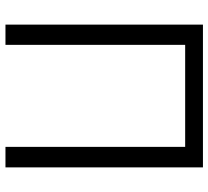

<svg xmlns="http://www.w3.org/2000/svg" viewBox="-50 -712 762 702"><g transform="rotate(90 331.0 -361.0)"><path d="M144 -722V-676V-722H70V0H144V-657H517V-722ZM592 -722H517V0H592Z"/></g></svg>

Font: Perun Light
Style: Regular
Weight: 300
Foundry: Copyright (c) Stefan Peev, Context Ltd, 2016
Version: Version 1.089